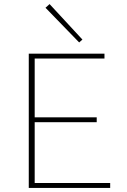

<svg xmlns="http://www.w3.org/2000/svg" viewBox="-20 -921 620 941"><path d="M368 -713 203 -883 223 -901 384 -727ZM520 -24V0H121V-658H492V-634H150V-346H454V-322H150V-24Z"/></svg>

Font: Ysabeau SC Extralight
Style: Regular
Weight: 200
Designer: Christian Thalmann (Catharsis Fonts)
Version: Version 0.003